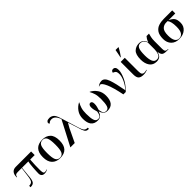

<svg xmlns="http://www.w3.org/2000/svg" viewBox="414 -2462 4139 4139"><g transform="rotate(-45 2483.5 -393.0)"><path d="M522 8Q544 8 564 3Q584 -2 611 -16V-27Q582 -12 551 -12Q516 -12 508 -44Q500 -76 500 -120Q500 -194 502 -268Q504 -342 511 -427H648V-536H178Q111 -536 72.5 -493Q34 -450 34 -360H44Q51 -400 69.5 -413.5Q88 -427 131 -427H252L224 -213Q212 -112 185.5 -77.5Q159 -43 95 -42V0H104Q170 0 198.5 -36Q227 -72 235 -157L262 -427H454Q448 -409 442.5 -364.5Q437 -320 433 -266Q429 -212 426.5 -163Q424 -114 424 -87Q424 -44 448 -18Q472 8 522 8Z M993 10Q1250 10 1250 -269Q1250 -416 1181.5 -482Q1113 -548 999 -548Q874 -548 807 -480Q740 -412 740 -269Q740 -130 808.5 -60Q877 10 993 10ZM994 0Q926 0 897 -60Q868 -120 868 -269Q868 -422 898.5 -480Q929 -538 999 -538Q1063 -538 1093 -482Q1123 -426 1123 -269Q1123 -124 1094.5 -62Q1066 0 994 0Z M1309 0H1442L1589 -308Q1602 -330 1618.5 -360Q1635 -390 1648 -411H1651Q1671 -340 1690.5 -288Q1710 -236 1724 -183Q1750 -84 1776.5 -42Q1803 0 1860 0H1875V-35H1867Q1816 -35 1788.5 -65Q1761 -95 1735 -181L1612 -582Q1575 -706 1530 -738Q1485 -770 1438 -770Q1387 -770 1363.5 -752Q1340 -734 1340 -711Q1340 -688 1362 -677Q1375 -700 1401 -710Q1427 -720 1453 -718Q1505 -716 1541 -679Q1577 -642 1606 -570Z M2139 10Q2204 10 2237.5 -24Q2271 -58 2289 -117Q2304 -64 2339 -27Q2374 10 2439 10Q2643 10 2643 -246Q2643 -355 2588.5 -433Q2534 -511 2453 -553L2447 -548Q2477 -495 2496 -433.5Q2515 -372 2515 -268Q2515 -140 2494 -73.5Q2473 -7 2414 -7Q2366 -7 2343.5 -39.5Q2321 -72 2312 -138Q2324 -179 2333.5 -215.5Q2343 -252 2343 -296Q2343 -377 2289 -377Q2265 -377 2250 -354.5Q2235 -332 2235 -296Q2235 -252 2243.5 -215.5Q2252 -179 2265 -137Q2254 -74 2236 -41Q2218 -8 2166 -8Q2105 -8 2083 -74Q2061 -140 2061 -268Q2061 -371 2080.5 -433Q2100 -495 2130 -548L2125 -553Q2044 -511 1989 -433Q1934 -355 1934 -246Q1934 10 2139 10Z M2925 0H2998Q3119 -118 3173.5 -240.5Q3228 -363 3228 -441Q3228 -546 3154 -546Q3104 -546 3094 -491Q3123 -482 3149 -460.5Q3175 -439 3175 -365Q3175 -295 3129.5 -199.5Q3084 -104 3018 -35Q2974 -282 2928 -411.5Q2882 -541 2798 -541Q2757 -541 2724.5 -526Q2692 -511 2675 -497L2679 -489Q2684 -493 2696.5 -497.5Q2709 -502 2719 -502Q2764 -502 2818.5 -379.5Q2873 -257 2925 0Z M3532 10Q3573 10 3603.5 2.5Q3634 -5 3652 -14V-25Q3619 -12 3582 -12Q3539 -12 3521.5 -37Q3504 -62 3504 -130V-536H3379V-150Q3379 -60 3416 -25Q3453 10 3532 10ZM3446 -606H3454Q3486 -650 3515 -694.5Q3544 -739 3569 -786V-796H3482Q3474 -752 3465 -705Q3456 -658 3446 -614Z M3935 10Q3987 10 4029 -15.5Q4071 -41 4092 -128H4094Q4099 -66 4126.5 -33Q4154 0 4240 0H4300V-10H4289Q4246 -10 4228 -29.5Q4210 -49 4210 -101V-337Q4210 -401 4221 -452.5Q4232 -504 4242 -536H4167Q4147 -512 4130 -486Q4113 -460 4102 -420H4100Q4080 -476 4040 -509Q4000 -542 3942 -542Q3845 -542 3781.5 -481.5Q3718 -421 3718 -267Q3718 -145 3772.5 -67.5Q3827 10 3935 10ZM3970 -20Q3902 -20 3873.5 -84Q3845 -148 3845 -266Q3845 -420 3874 -471.5Q3903 -523 3958 -523Q4010 -523 4042 -492.5Q4074 -462 4088 -422V-217Q4088 -146 4064 -83Q4040 -20 3970 -20Z M4624 10Q4742 10 4816.5 -53.5Q4891 -117 4891 -220Q4891 -324 4851 -369.5Q4811 -415 4744 -443H4950V-536H4695Q4608 -536 4535 -512Q4462 -488 4418 -424Q4374 -360 4374 -240Q4374 -127 4441 -58.5Q4508 10 4624 10ZM4633 0Q4502 0 4502 -215Q4502 -348 4552 -395.5Q4602 -443 4670 -443H4716Q4768 -378 4768 -223Q4768 -100 4730 -50Q4692 0 4633 0Z"/></g></svg>

Font: Noto Serif Display Semi
Style: Regular
Weight: 600
Designer: Monotype Design Team
Foundry: Monotype Imaging Inc.
Version: Version 1.900